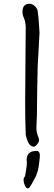

<svg xmlns="http://www.w3.org/2000/svg" viewBox="-20 -756 288 1030"><path d="M159 31Q140 28 130 5Q120 -18 118 -34Q116 -80 115.5 -127.5Q115 -175 115 -221Q116 -319 116.5 -416.5Q117 -514 118 -610Q117 -641 108 -660Q99 -679 101 -701Q103 -721 114.5 -729Q126 -737 141 -736Q155 -734 167 -723Q179 -712 182 -698Q186 -670 188 -640.5Q190 -611 192 -581L182 -397Q180 -331 179.5 -266.5Q179 -202 178 -138Q177 -107 175.5 -76.5Q174 -46 187 -17Q192 -5 187 7Q183 14 175 23Q167 32 159 31ZM167 200Q154 225 142.5 243.5Q131 262 119 249Q116 245 111.5 234Q107 223 106.5 210.5Q106 198 114 190Q128 119 123 103Q123 64 155 56Q169 53 178.5 53.5Q188 54 192 65.5Q196 77 191 109Q187 165 167 200Z"/></svg>

Font: Mynerve
Style: Regular
Weight: 400
Designer: Carolina Short
Foundry: Carolina Short
Version: Version 1.000; ttfautohint (v1.8.4.7-5d5b)